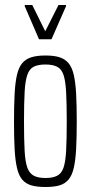

<svg xmlns="http://www.w3.org/2000/svg" viewBox="-20 -740 363 768"><path d="M162 8Q128 8 105.5 1.5Q83 -5 69 -21.5Q55 -38 48 -68Q41 -98 38.5 -143.5Q36 -189 36 -254Q36 -319 38.5 -365Q41 -411 48 -441Q55 -471 69 -487.5Q83 -504 105.5 -511Q128 -518 162 -518Q196 -518 218 -511Q240 -504 254 -487.5Q268 -471 275 -441Q282 -411 284.5 -365Q287 -319 287 -254Q287 -189 284.5 -143.5Q282 -98 275 -68Q268 -38 254 -21.5Q240 -5 218 1.5Q196 8 162 8ZM162 -28Q191 -28 208.5 -37Q226 -46 234 -69Q242 -92 244.5 -137Q247 -182 247 -254Q247 -326 244.5 -371.5Q242 -417 234 -440.5Q226 -464 208.5 -473Q191 -482 162 -482Q133 -482 115.5 -473.5Q98 -465 89.5 -441Q81 -417 78.5 -371.5Q76 -326 76 -254Q76 -182 78.5 -137Q81 -92 89.5 -69Q98 -46 115.5 -37Q133 -28 162 -28ZM136 -583 79 -715V-720H109L161 -615L214 -720H244V-715L186 -583Z"/></svg>

Font: Saira UltraCondensed ExtraLight
Style: Regular
Weight: 250
Width: 1
Designer: Hector Gatti with collaboration of the Omnibus-Type team
Foundry: Omnibus-Type
Version: Version 1.101